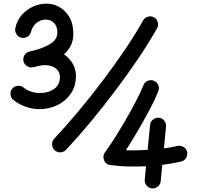

<svg xmlns="http://www.w3.org/2000/svg" viewBox="-20 -826 1098 1070"><path d="M403.3 -404.8Q403.3 -345.7 374.3 -303.7Q345.2 -261.7 298.8 -239.7Q252.4 -217.8 201.2 -217.8Q162.6 -217.8 124.5 -230.7Q86.4 -243.7 54.7 -269Q40.5 -280.3 38.6 -299.3Q36.6 -318.4 48.3 -332Q59.6 -346.2 78.6 -347.9Q97.7 -349.6 111.3 -338.4Q129.4 -323.2 153.3 -315.4Q177.2 -307.6 201.2 -307.6Q249.5 -307.6 281.7 -330.6Q314 -353.5 314 -397Q313.5 -426.3 291.3 -444.6Q269 -462.9 231.4 -462.9Q218.8 -462.9 202.1 -460Q191.9 -457.5 182.6 -455.3Q173.3 -453.1 165 -451.2Q147 -447.3 130.9 -457.3Q114.7 -467.3 110.8 -485.4Q106.9 -502.9 116.9 -519Q127 -535.2 145 -539.1L147.9 -539.6Q153.8 -541 159.9 -542.7Q166 -544.4 172.9 -545.9Q230 -561 264.9 -584.5Q299.8 -607.9 299.8 -645.5Q299.8 -680.2 280.5 -698.5Q261.2 -716.8 235.8 -716.8Q204.6 -716.8 182.1 -697Q159.7 -677.2 153.3 -649.9Q149.4 -631.8 133.3 -621.8Q117.2 -611.8 99.6 -615.7Q81.5 -619.6 71.5 -635.7Q61.5 -651.9 65.4 -669.9Q75.2 -713.4 102.3 -743.7Q129.4 -773.9 165.5 -789.8Q201.7 -805.7 238.8 -805.7Q277.3 -805.7 311.5 -786.4Q345.7 -767.1 367.2 -729.7Q388.7 -692.4 388.7 -638.2Q388.7 -599.6 374 -571.3Q359.4 -543 336.4 -522.9Q364.7 -504.4 383.3 -474.6Q401.9 -444.8 403.3 -404.8ZM284.2 11.2Q271.5 -1.5 270.5 -20.5Q269.5 -39.6 281.7 -52.7Q346.7 -121.6 417 -205.8Q487.3 -290 554.9 -379.6Q622.6 -469.2 680.2 -554.9Q737.8 -640.6 777.3 -711.9Q786.1 -727.5 804.7 -732.9Q823.2 -738.3 838.4 -729.5Q854 -720.7 859.1 -702.6Q864.3 -684.6 855.5 -668.9Q813.5 -593.8 754.4 -505.6Q695.3 -417.5 626.7 -326.2Q558.1 -234.9 486.6 -148.7Q415 -62.5 348.1 8.8Q335.9 22.5 316.7 22.9Q297.4 23.4 284.2 11.2ZM865.2 -169.9Q883.3 -168.5 895 -153.8Q906.7 -139.2 905.3 -121.1L893.6 1Q936.5 -4.4 969.2 -12.7Q986.8 -16.6 1002.9 -6.8Q1019 2.9 1022.9 20.5Q1026.9 38.1 1017.1 54.2Q1007.3 70.3 989.7 74.2Q942.4 85.4 884.3 92.8L875.5 184.1Q874 201.7 859.4 213.6Q844.7 225.6 826.7 224.1Q809.1 222.7 797.1 208Q785.2 193.4 786.6 175.3L793.9 100.6Q741.7 103 690.7 101.6Q639.6 100.1 595.2 93.8Q592.3 93.8 586.2 91.8Q580.1 89.8 577.1 88.4Q562 78.6 557.6 58.8Q553.2 39.1 564.9 23.4Q585.9 -4.9 615.7 -51.5Q645.5 -98.1 677.2 -152.6Q709 -207 736.3 -259.3Q763.7 -311.5 779.3 -351.1Q786.1 -368.2 803.2 -375.5Q820.3 -382.8 837.4 -376Q854.5 -369.1 861.8 -352.1Q869.1 -335 862.3 -317.9Q843.3 -270.5 812.3 -211.9Q781.2 -153.3 746.6 -94.7Q711.9 -36.1 681.6 11.7Q710.9 12.2 741.7 11.7Q772.5 11.2 802.7 9.3L816.4 -129.9Q817.9 -147.9 832.5 -159.7Q847.2 -171.4 865.2 -169.9Z"/></svg>

Font: Mikhak Bold
Style: Regular
Weight: 700
Designer: Amin Abedi
Version: Version 3.3